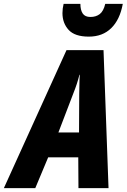

<svg xmlns="http://www.w3.org/2000/svg" viewBox="-80 -976 657 996"><path d="M-60 0 265 -716H457L483 0H327L326 -160H170L103 0ZM223 -289H330L331 -489Q332 -514 332 -538Q332 -562 334 -588H332Q326 -564 318.5 -541Q311 -518 301 -493ZM381 -786Q308 -786 276 -821Q244 -856 244 -908Q244 -920 245.5 -932Q247 -944 250 -956H337Q337 -924 349 -906Q361 -888 389 -888Q418 -888 437.5 -903Q457 -918 466 -956H557Q542 -874 497 -830Q452 -786 381 -786Z"/></svg>

Font: Noto Sans Condensed ExtraBold
Style: Italic
Weight: 800
Width: 3
Italic angle: -12°
Designer: Monotype Design Team
Foundry: Monotype Imaging Inc.
Version: Version 2.013; ttfautohint (v1.8.4.7-5d5b)